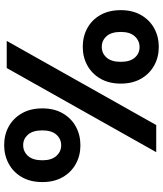

<svg xmlns="http://www.w3.org/2000/svg" viewBox="48 -800 764 899"><g transform="rotate(-90 429.5 -350.0)"><path d="M199 -355Q151 -355 112 -376.5Q73 -398 50 -438Q27 -478 27 -533Q27 -589 50 -629Q73 -669 112.5 -690.5Q152 -712 200 -712Q249 -712 287.5 -690.5Q326 -669 349 -629Q372 -589 372 -533Q372 -478 349 -438Q326 -398 287 -376.5Q248 -355 199 -355ZM167 0 561 -700H688L294 0ZM199 -445Q229 -445 249 -467.5Q269 -490 269 -533Q269 -578 249 -600.5Q229 -623 200 -623Q170 -623 149.5 -600.5Q129 -578 129 -533Q129 -490 149.5 -467.5Q170 -445 199 -445ZM660 12Q612 12 573 -9.5Q534 -31 511 -71Q488 -111 488 -166Q488 -221 511 -261Q534 -301 573 -322.5Q612 -344 660 -344Q709 -344 748 -322.5Q787 -301 809.5 -261Q832 -221 832 -166Q832 -111 809 -71Q786 -31 747 -9.5Q708 12 660 12ZM659 -78Q689 -78 709.5 -100.5Q730 -123 730 -166Q730 -210 710 -232.5Q690 -255 660 -255Q630 -255 610 -232.5Q590 -210 590 -166Q590 -123 609.5 -100.5Q629 -78 659 -78Z"/></g></svg>

Font: HostGroteskBold
Style: Bold
Weight: 700
Designer: Doukan Karapınar based on Poppins by Indian Type Foundry, Jonny Pinhorn
Foundry: Element Type
Version: Version 1.001; ttfautohint (v1.8.4.7-5d5b)